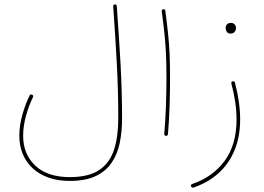

<svg xmlns="http://www.w3.org/2000/svg" viewBox="-20 -620 1221 887"><path d="M69.3 7.3Q69.3 53.2 85.2 91.6Q101.1 129.9 131.3 157.7Q161.6 185.5 204.6 200.7Q247.6 215.8 302.2 215.8Q373.5 215.8 420.2 194.3Q466.8 172.9 494.1 134Q521.5 95.2 532.7 42.5Q543.9 -10.3 543.9 -72.3Q543.9 -199.2 536.9 -324.2Q529.8 -449.2 519.5 -591.8Q519 -595.7 516.8 -597.9Q514.6 -600.1 510.7 -599.6Q507.3 -599.1 504.9 -596.9Q502.4 -594.7 502.9 -590.8Q513.2 -448.2 519.8 -323.5Q526.4 -198.7 526.4 -72.3Q526.4 9.3 507.3 70.1Q488.3 130.9 439.7 164.6Q391.1 198.2 302.2 198.2Q199.2 198.2 143.1 145.3Q86.9 92.3 86.9 7.3Q86.9 -38.1 100.6 -86.7Q114.3 -135.3 132.3 -170.9Q133.8 -174.3 132.8 -177.7Q131.8 -181.2 128.4 -182.6Q125 -184.1 121.6 -183.1Q118.2 -182.1 116.7 -178.7Q98.1 -141.6 83.7 -91.3Q69.3 -41 69.3 7.3Z M727.1 -568.4Q734.9 -509.8 739.7 -464.1Q744.6 -418.5 746.8 -370.8Q749 -323.2 749 -259.3Q749 -198.7 746.6 -129.9Q744.1 -61 738.8 -1Q738.3 2.4 740.7 4.9Q743.2 7.3 746.6 7.8Q750 8.3 752.7 5.9Q755.4 3.4 755.9 0Q761.2 -61 763.4 -129.9Q765.6 -198.7 765.6 -259.3Q765.6 -323.7 763.4 -371.8Q761.2 -419.9 756.3 -465.8Q751.5 -511.7 743.7 -570.3Q743.2 -573.7 740.5 -575.9Q737.8 -578.1 734.4 -577.6Q731 -577.1 728.8 -574.5Q726.6 -571.8 727.1 -568.4Z M1054.2 -244.1Q1051.3 -243.2 1049.6 -240.7Q1047.9 -238.3 1048.8 -234.4Q1072.8 -144 1072.8 -68.4Q1072.8 48.8 1017.6 123.5Q962.4 198.2 867.7 230Q864.7 231 863 234.1Q861.3 237.3 862.8 241.2Q863.8 244.1 866.9 245.8Q870.1 247.6 873.5 246.6Q939.9 224.1 988.3 181.2Q1036.6 138.2 1063 75.4Q1089.4 12.7 1089.4 -68.4Q1089.4 -146.5 1065.4 -238.3Q1064.9 -240.7 1063.2 -242.2Q1061.5 -243.7 1059.3 -244.4Q1057.1 -245.1 1054.2 -244.1ZM1022.5 -492.7Q1022.5 -486.3 1023.9 -481Q1025.9 -474.6 1031 -469.7Q1036.1 -464.8 1045.4 -464.8Q1055.2 -464.8 1060.5 -469.2Q1065.9 -473.6 1068.1 -479.7Q1070.3 -485.8 1070.3 -491.7Q1070.3 -498.5 1066.4 -504.4Q1063.5 -508.8 1058.6 -511.5Q1053.7 -514.2 1046.9 -514.2Q1034.7 -514.2 1028.6 -507.3Q1022.5 -500.5 1022.5 -492.7Z"/></svg>

Font: Mikhak VF
Style: Regular
Weight: 100
Designer: Amin Abedi
Version: Version 3.001